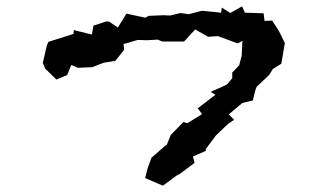

<svg xmlns="http://www.w3.org/2000/svg" viewBox="-20 -598 1040 606"><path d="M446 -67 438 -36 494 -12 547 -51 538 -42 594 -84 589 -104 630 -122 629 -127 662 -171 700 -207 719 -220 702 -237 745 -273 778 -281 785 -310 790 -324 830 -362 841 -380 868 -397 879 -462 861 -499 839 -533 815 -532 812 -556 753 -558 744 -578 707 -557 680 -574 678 -558 617 -564 575 -553 550 -557 517 -549 497 -550 449 -548 439 -542 379 -555 352 -511 324 -530H314L275 -517L270 -489L213 -503L212 -491L133 -466L128 -455L115 -399L123 -381L158 -347L192 -361L205 -393L226 -384L271 -386L307 -400L344 -406L372 -441L370 -459L415 -472L443 -471L478 -473L492 -467H561L596 -505L637 -482L668 -484L730 -461L745 -469L743 -423L735 -392L713 -369V-351L696 -331L645 -308L660 -299L604 -256L618 -238L571 -209L559 -213L519 -172L502 -130L506 -142L458 -100Z"/></svg>

Font: チョークS
Style: Regular
Weight: 400
Designer: [Stick] Fontworks Inc.
Foundry: [Stick] Fontworks Inc.
Version: Version 1.200;FEAKit 1.0